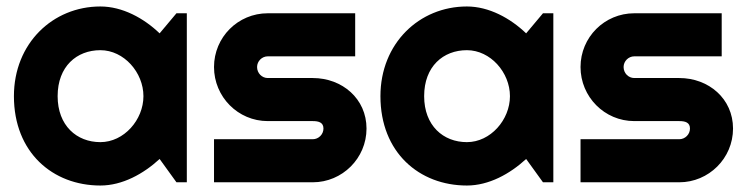

<svg xmlns="http://www.w3.org/2000/svg" viewBox="-20 -563 2304 593"><path d="M557 -522H525L473 -460C424 -507 358 -543 290 -543C143 -543 23 -429 23 -266C23 -92 143 10 290 10C358 10 423 -26 473 -72L525 0H557ZM423 -266C423 -193 363 -124 290 -124C217 -124 158 -175 158 -266C158 -358 217 -408 290 -408C363 -408 423 -339 423 -266Z M946 0C1037 0 1112 -74 1112 -166C1112 -258 1037 -322 946 -322H807C789 -322 774 -337 774 -356C774 -374 789 -389 807 -389H1077V-522H807C715 -522 641 -448 641 -356C641 -264 715 -189 807 -189H946C964 -189 979 -185 979 -166C979 -148 964 -133 946 -133H641V0H946Z M1689 -522H1657L1605 -460C1556 -507 1490 -543 1422 -543C1275 -543 1155 -429 1155 -266C1155 -92 1275 10 1422 10C1490 10 1555 -26 1605 -72L1657 0H1689ZM1555 -266C1555 -193 1495 -124 1422 -124C1349 -124 1290 -175 1290 -266C1290 -358 1349 -408 1422 -408C1495 -408 1555 -339 1555 -266Z M2078 0C2169 0 2244 -74 2244 -166C2244 -258 2169 -322 2078 -322H1939C1921 -322 1906 -337 1906 -356C1906 -374 1921 -389 1939 -389H2209V-522H1939C1847 -522 1773 -448 1773 -356C1773 -264 1847 -189 1939 -189H2078C2096 -189 2111 -185 2111 -166C2111 -148 2096 -133 2078 -133H1773V0H2078Z"/></svg>

Font: Righteous
Style: Regular
Weight: 400
Designer: Astigmatic (AOETI)
Foundry: Astigmatic (AOETI)
Version: Version 1.000